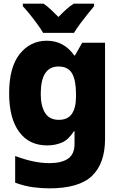

<svg xmlns="http://www.w3.org/2000/svg" viewBox="-20 -786 640 1051"><path d="M250 245Q209 245 162 239Q115 233 63 214V68Q120 89 165 98Q210 107 250 107Q317 107 352.5 82.5Q388 58 388 2V-67H384Q355 -21 318.5 -5.5Q282 10 238 10Q139 10 84.5 -64.5Q30 -139 30 -275Q30 -418 88 -490.5Q146 -563 236 -563Q330 -563 387 -482H390L430 -552H555V-25Q555 108 484 176.5Q413 245 250 245ZM302 -130Q351 -130 373.5 -163Q396 -196 396 -257V-273Q396 -346 374.5 -384Q353 -422 300 -422Q203 -422 203 -272Q203 -207 226.5 -168.5Q250 -130 302 -130ZM216 -606Q204 -627 184 -654.5Q164 -682 142.5 -708.5Q121 -735 105 -752V-766H218Q239 -752 258 -734Q277 -716 300 -693Q323 -717 343 -735Q363 -753 384 -766H495V-752Q480 -734 459 -708Q438 -682 418 -655Q398 -628 385 -606Z"/></svg>

Font: Noto Sans Mono Black
Style: Regular
Weight: 900
Designer: Monotype Design Team
Foundry: Monotype Imaging Inc.
Version: Version 2.014